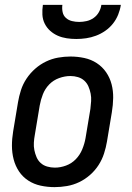

<svg xmlns="http://www.w3.org/2000/svg" viewBox="-20 -760 540 788"><path d="M204 8Q175 8 147 2Q119 -4 96 -19Q73 -34 58 -56.5Q43 -79 36 -106Q29 -133 29 -162Q29 -191 34 -221L54 -341Q58 -365 66 -390Q74 -415 89 -437.5Q104 -460 124.5 -478Q145 -496 169 -507.5Q193 -519 218.5 -523.5Q244 -528 269 -528Q298 -528 326 -522Q354 -516 377 -501Q400 -486 415.5 -463.5Q431 -441 438 -414Q445 -387 444.5 -358Q444 -329 439 -299L419 -179Q415 -155 407 -130Q399 -105 384.5 -82.5Q370 -60 349.5 -42Q329 -24 305 -12.5Q281 -1 255 3.5Q229 8 204 8ZM205 -72Q228 -72 251 -80.5Q274 -89 291 -106.5Q308 -124 317.5 -147Q327 -170 331 -193L351 -313Q353 -329 354 -345Q355 -361 352 -376Q349 -391 343 -405Q337 -419 326 -429Q315 -439 300 -443.5Q285 -448 269 -448Q246 -448 222.5 -439.5Q199 -431 182 -413.5Q165 -396 156 -373Q147 -350 143 -327L123 -207Q120 -191 119 -175Q118 -159 121 -144Q124 -129 130 -115Q136 -101 147 -91Q158 -81 173.5 -76.5Q189 -72 205 -72ZM293 -600Q273 -600 253.5 -603Q234 -606 217 -613.5Q200 -621 186 -633.5Q172 -646 163.5 -663Q155 -680 154 -700Q153 -720 156 -740H236Q234 -725 237 -710.5Q240 -696 250.5 -686.5Q261 -677 275.5 -673.5Q290 -670 305 -670Q320 -670 335.5 -673.5Q351 -677 364.5 -686.5Q378 -696 386 -710.5Q394 -725 396 -740H476Q473 -720 465 -700Q457 -680 443.5 -663Q430 -646 412 -633.5Q394 -621 374 -613.5Q354 -606 333.5 -603Q313 -600 293 -600Z"/></svg>

Font: Iosevka Medium Oblique
Style: Regular
Weight: 500
Italic angle: -9°
Monospace: yes
Designer: Belleve Invis
Foundry: Belleve Invis
Version: Version 32.5.0; ttfautohint (v1.8.4)